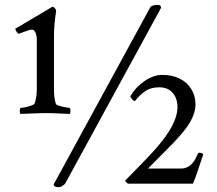

<svg xmlns="http://www.w3.org/2000/svg" viewBox="-20 -750 889 785"><path d="M42 -632.3Q57.1 -641.6 194.8 -722.7Q200.7 -721.2 205.1 -715.8Q209.5 -710.4 209.5 -704.6Q200.7 -648.9 200.7 -605V-380.9Q200.7 -349.1 208.5 -325.2Q210 -319.8 232.7 -314.5Q255.4 -309.1 265.1 -309.1Q268.6 -303.7 268.1 -295.7Q267.6 -287.6 266.1 -284.2Q249 -284.7 221.2 -286.1Q193.4 -287.6 168.9 -287.6Q143.6 -287.6 111.8 -286.1Q80.1 -284.7 64.5 -284.2Q60.5 -287.1 60.8 -296.4Q61 -305.7 64.5 -309.1Q71.8 -309.1 84.5 -311.8Q97.2 -314.5 108.4 -318.6Q119.6 -322.8 121.1 -326.2Q124 -333 126.2 -343.5Q128.4 -354 129.4 -363.3Q130.4 -372.6 130.4 -378.4V-588.9Q130.4 -605.5 124.8 -617.2Q119.1 -628.9 110.8 -628.9Q105.5 -628.9 98.1 -626.7Q90.8 -624.5 76.4 -619.1Q62 -613.8 56.6 -611.8Q47.4 -616.7 42 -632.3ZM199.2 4.4 594.7 -720.7Q595.2 -722.7 599.9 -725.1Q604.5 -727.5 612.8 -729.2Q621.1 -731 629.9 -729.5Q634.3 -729 636.5 -725.3Q638.7 -721.7 638.7 -718.3L248 -2.4Q244.6 4.4 234.4 10.7Q224.1 17.1 211.9 14.6Q206.1 13.7 203.1 11.2Q200.2 8.8 199.7 6.3ZM492.7 -12.7Q494.6 -14.6 554.9 -76.2Q615.2 -137.7 642.1 -172.4Q705.6 -253.4 705.6 -311.5Q705.6 -348.1 685.8 -370.6Q666 -393.1 630.9 -393.1Q612.8 -393.1 597.4 -388.4Q582 -383.8 569.6 -374.3Q557.1 -364.7 549.6 -357.2Q542 -349.6 532.2 -337.4Q529.3 -334.5 520.8 -343.5Q512.2 -352.5 513.2 -356.9Q533.7 -392.6 570.3 -418.2Q606.9 -443.8 644.5 -443.8Q683.6 -443.8 714.4 -428.7Q745.1 -413.6 762.2 -385.7Q779.3 -357.9 779.3 -322.8Q779.3 -271 727.1 -208.5Q719.7 -199.7 709.7 -188.5Q699.7 -177.2 689.5 -166.5Q679.2 -155.8 665.3 -141.8Q651.4 -127.9 639.9 -116.2Q628.4 -104.5 612.5 -88.6Q596.7 -72.8 585.4 -61H721.7Q732.4 -61 742.2 -64.9Q752 -68.8 758.3 -74.5Q764.6 -80.1 770.5 -87.6Q776.4 -95.2 779.3 -101.3Q782.2 -107.4 785.4 -114Q788.6 -120.6 789.6 -122.6Q790.5 -124 795.4 -126Q798.3 -126 803.5 -124Q808.6 -122.1 811 -119.1Q806.6 -106.9 792.5 -63.5Q778.3 -20 769 1H506.3Q501.5 1 496.3 -4.2Q491.2 -9.3 492.7 -12.7Z"/></svg>

Font: Crimson
Style: Regular
Weight: 400
Version: Version 0.8